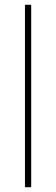

<svg xmlns="http://www.w3.org/2000/svg" viewBox="-20 -780 232 800"><path d="M110 0V-760H84V0Z"/></svg>

Font: Noto Sans Sinhala UI SemiCondensed Thin
Style: Regular
Weight: 100
Width: 4
Designer: Jelle Bosma - Monotype Design Team
Foundry: Monotype Imaging Inc.
Version: Version 2.006